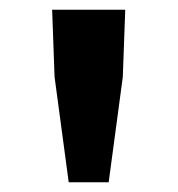

<svg xmlns="http://www.w3.org/2000/svg" viewBox="-20 -799 365 394"><path d="M121 -425H203L232 -641L237 -779H87L92 -641Z"/></svg>

Font: Source Han Sans KR
Style: Bold
Weight: 700
Designer: Ryoko NISHIZUKA 西塚涼子 (kana, bopomofo & ideographs); Paul D. Hunt (Latin, Greek & Cyrillic); Sandoll Communications 산돌커뮤니
Foundry: Adobe
Version: Version 2.004;hotconv 1.0.118;makeotfexe 2.5.65603